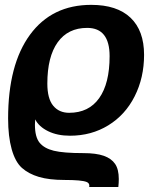

<svg xmlns="http://www.w3.org/2000/svg" viewBox="-20 -558 640 786"><path d="M569.8 -333.5Q569.8 -239.7 531.2 -163.6Q492.7 -87.4 423.3 -44.9Q354 -2.4 266.6 -2.4Q214.8 -2.4 177.2 -20.8Q139.6 -39.1 124 -69.3L123 -47.4Q123 2.4 141.8 25.9Q160.6 49.3 200.2 59.1Q239.7 68.8 321.3 68.8Q373.5 68.8 404.8 79.8Q436 90.8 451.2 113Q466.3 135.3 466.3 174.8Q466.3 190.4 464.4 207.5H345.2L345.7 202.1Q345.7 191.4 334.7 187Q323.7 182.6 301.3 180.7Q278.8 178.7 243.7 178.7Q181.6 178.7 139.4 166.3Q97.2 153.8 69.8 129.4Q42.5 105 27.8 52.7Q13.2 0.5 13.2 -72.8Q13.2 -293.5 102.8 -415.8Q192.4 -538.1 353.5 -538.1Q459 -538.1 514.4 -485.4Q569.8 -432.6 569.8 -333.5ZM428.7 -328.1Q428.7 -443.8 336.9 -443.8Q258.3 -443.8 216.1 -384.8Q173.8 -325.7 173.8 -215.8Q173.8 -154.3 197.8 -125.2Q221.7 -96.2 263.2 -96.2Q343.3 -96.2 386 -156.2Q428.7 -216.3 428.7 -328.1Z"/></svg>

Font: Liberation Mono
Style: Bold Italic
Weight: 700
Italic angle: -12°
Monospace: yes
Designer: Steve Matteson
Foundry: Ascender Corporation
Version: Version 2.1.5